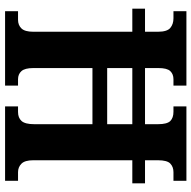

<svg xmlns="http://www.w3.org/2000/svg" viewBox="-19 -735 754 756"><g transform="rotate(90 358.0 -357.0)"><path d="M24 0V-51H58Q79 -51 92 -64.5Q105 -78 105 -111V-501H14V-551H105V-602Q105 -638 90 -650.5Q75 -663 52 -663H24V-714H317V-663H292Q272 -663 260 -650.5Q248 -638 248 -604V-551H469V-602Q469 -638 456.5 -650.5Q444 -663 420 -663H399V-714H692V-663H658Q637 -663 624 -650.5Q611 -638 611 -602V-551H702V-501H611V-111Q611 -78 624.5 -64.5Q638 -51 658 -51H692V0H399V-51H421Q444 -51 456.5 -65Q469 -79 469 -115V-344H248V-111Q248 -78 260 -64.5Q272 -51 292 -51H317V0ZM248 -402H469V-501H248Z"/></g></svg>

Font: Noto Serif Khmer Condensed
Style: Bold
Weight: 700
Width: 3
Designer: Danh Hong and the Monotype Design Team
Foundry: Monotype Imaging Inc.
Version: Version 2.004; ttfautohint (v1.8.4.7-5d5b)